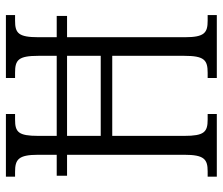

<svg xmlns="http://www.w3.org/2000/svg" viewBox="-72 -682 754 650"><g transform="rotate(-90 305.0 -357.0)"><path d="M32 0H244V-31H225C183 -31 170 -43 170 -110V-354H441V-110C441 -43 427 -31 384 -31H366V0H579V-31H560C519 -31 504 -42 504 -108V-507H576V-542H504V-604C504 -672 518 -683 560 -683H579V-714H366V-683H384C427 -683 441 -672 441 -604V-542H170V-605C170 -672 183 -683 225 -683H244V-714H32V-683H48C90 -683 106 -672 106 -605V-542H35V-507H106V-110C106 -43 91 -31 50 -31H32ZM170 -393V-507H441V-393Z"/></g></svg>

Font: Noto Serif Devanagari ExtraCondensed Light
Style: Regular
Weight: 300
Width: 2
Designer: Universal Thirst, Indian Type Foundry and the Monotype Design Team
Foundry: Monotype Imaging Inc.
Version: Version 2.004